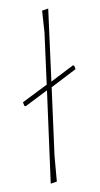

<svg xmlns="http://www.w3.org/2000/svg" viewBox="-83 -741 408 784"><g transform="rotate(-10 121.5 -349.0)"><path d="M235 -456 240 -454 243 -439 134 -383 97 -106 88 0 62 4 113 -374 16 -325 11 -328 8 -343 116 -397 144 -608 150 -698 176 -702 137 -406Z"/></g></svg>

Font: Alegreya Sans SC Thin
Style: Italic
Weight: 100
Italic angle: -7°
Designer: Juan Pablo del Peral
Foundry: Huerta Tipografica
Version: Version 2.007